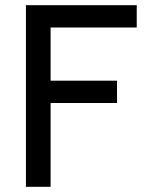

<svg xmlns="http://www.w3.org/2000/svg" viewBox="-20 -720 563 740"><path d="M507 -614H175V-409H431V-323H175V0H80V-700H507Z"/></svg>

Font: Cabin
Style: Regular
Weight: 400
Designer: Pablo Impallari
Foundry: Pablo Impallari
Version: Version 1.007